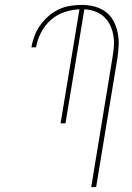

<svg xmlns="http://www.w3.org/2000/svg" viewBox="-20 -763 540 783"><path d="M372 0H352L439 -530Q443 -553 444.5 -575.5Q446 -598 442 -620Q438 -642 428.5 -661.5Q419 -681 403.5 -695Q388 -709 367.5 -716.5Q347 -724 324 -725L247 -260H227L304 -725Q274 -724 242.5 -713.5Q211 -703 186.5 -681Q162 -659 147 -629.5Q132 -600 127 -570H108Q112 -593 120.5 -616Q129 -639 143.5 -659.5Q158 -680 177.5 -697Q197 -714 219 -724.5Q241 -735 265.5 -739Q290 -743 313 -743Q340 -743 365 -736.5Q390 -730 410 -715.5Q430 -701 442 -679Q454 -657 459.5 -632Q465 -607 464 -580.5Q463 -554 459 -527Z"/></svg>

Font: Iosevka Thin Oblique
Style: Regular
Weight: 100
Italic angle: -9°
Monospace: yes
Designer: Belleve Invis
Foundry: Belleve Invis
Version: Version 32.5.0; ttfautohint (v1.8.4)